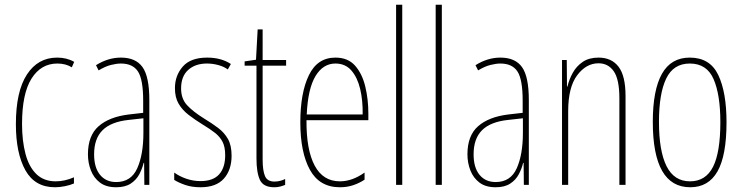

<svg xmlns="http://www.w3.org/2000/svg" viewBox="-20 -780 3131 810"><path d="M212 10Q127 10 87 -62Q47 -134 47 -256Q47 -394 93.5 -465.5Q140 -537 221 -537Q262 -537 293 -519L283 -496Q257 -512 222 -512Q153 -512 113 -448.5Q73 -385 73 -257Q73 -186 87.5 -131Q102 -76 133.5 -45.5Q165 -15 215 -15Q253 -15 292 -32V-6Q276 1 254 5.5Q232 10 212 10Z M490 -537Q553 -537 581.5 -496.5Q610 -456 610 -358V0H589L588 -93H586Q580 -68 567.5 -44.5Q555 -21 531.5 -5.5Q508 10 470 10Q428 10 402 -9.5Q376 -29 363.5 -61Q351 -93 351 -129Q351 -208 396 -247.5Q441 -287 523 -297L584 -304V-355Q584 -445 562 -478.5Q540 -512 490 -512Q472 -512 448 -506Q424 -500 396 -483L385 -505Q436 -537 490 -537ZM522 -274Q448 -266 412.5 -230.5Q377 -195 377 -129Q377 -73 402 -42.5Q427 -12 470 -12Q533 -12 559 -70Q585 -128 585 -220V-281Z M957 -123Q957 -63 924.5 -26.5Q892 10 826 10Q789 10 760.5 0Q732 -10 715 -21V-52Q737 -36 766 -26Q795 -16 826 -16Q879 -16 904.5 -44.5Q930 -73 930 -125Q930 -160 919 -181.5Q908 -203 887 -219.5Q866 -236 836 -254Q802 -275 775.5 -295.5Q749 -316 733.5 -342.5Q718 -369 718 -408Q718 -461 751 -499Q784 -537 854 -537Q913 -537 954 -510L941 -487Q925 -499 901 -505.5Q877 -512 853 -512Q804 -512 774 -485Q744 -458 744 -407Q744 -364 768.5 -337Q793 -310 841 -280Q874 -260 900 -240.5Q926 -221 941.5 -194Q957 -167 957 -123Z M1138 -14Q1151 -14 1163.5 -17.5Q1176 -21 1183 -25V0Q1173 4 1162 7Q1151 10 1137 10Q1091 10 1076.5 -21Q1062 -52 1062 -112V-503H1012V-521L1060 -528L1067 -656H1088V-527H1187V-503H1088V-108Q1088 -60 1098 -37Q1108 -14 1138 -14Z M1395 -537Q1448 -537 1478 -503Q1508 -469 1521 -415Q1534 -361 1534 -301V-273H1273Q1272 -148 1307.5 -81.5Q1343 -15 1414 -15Q1466 -15 1518 -52V-22Q1497 -8 1471 1Q1445 10 1414 10Q1328 10 1287.5 -63.5Q1247 -137 1247 -264Q1247 -388 1283 -462.5Q1319 -537 1395 -537ZM1395 -512Q1343 -512 1311 -459Q1279 -406 1274 -297H1510Q1511 -356 1499.5 -404.5Q1488 -453 1462.5 -482.5Q1437 -512 1395 -512Z M1677 0H1651V-760H1677Z M1844 0H1818V-760H1844Z M2091 -537Q2154 -537 2182.5 -496.5Q2211 -456 2211 -358V0H2190L2189 -93H2187Q2181 -68 2168.5 -44.5Q2156 -21 2132.5 -5.5Q2109 10 2071 10Q2029 10 2003 -9.5Q1977 -29 1964.5 -61Q1952 -93 1952 -129Q1952 -208 1997 -247.5Q2042 -287 2124 -297L2185 -304V-355Q2185 -445 2163 -478.5Q2141 -512 2091 -512Q2073 -512 2049 -506Q2025 -500 1997 -483L1986 -505Q2037 -537 2091 -537ZM2123 -274Q2049 -266 2013.5 -230.5Q1978 -195 1978 -129Q1978 -73 2003 -42.5Q2028 -12 2071 -12Q2134 -12 2160 -70Q2186 -128 2186 -220V-281Z M2505 -537Q2560 -537 2589.5 -498.5Q2619 -460 2619 -375V0H2593V-365Q2593 -445 2569.5 -479Q2546 -513 2505 -513Q2453 -513 2415 -462.5Q2377 -412 2377 -311V0H2351V-527H2371L2372 -415H2374Q2381 -445 2396.5 -473Q2412 -501 2438.5 -519Q2465 -537 2505 -537Z M3045 -264Q3045 -124 3007 -57Q2969 10 2892 10Q2734 10 2734 -266Q2734 -400 2772.5 -468.5Q2811 -537 2890 -537Q2975 -537 3010 -464Q3045 -391 3045 -264ZM2760 -266Q2760 -143 2792 -79Q2824 -15 2891 -15Q2957 -15 2988 -76Q3019 -137 3019 -265Q3019 -380 2990.5 -446Q2962 -512 2890 -512Q2821 -512 2790.5 -448.5Q2760 -385 2760 -266Z"/></svg>

Font: Noto Sans Lao ExtraCondensed Thin
Style: Regular
Weight: 100
Width: 2
Designer: Monotype Design Team
Foundry: Monotype Imaging Inc.
Version: Version 2.003; ttfautohint (v1.8.4.7-5d5b)